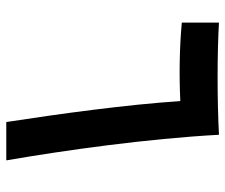

<svg xmlns="http://www.w3.org/2000/svg" viewBox="-74 -660 733 626"><g transform="rotate(90 293.0 -346.5)"><path d="M377.4 0H502.4C469.2 -192.4 431.6 -460.9 418.9 -693.4C307.1 -687.5 152.3 -687.5 53.2 -693.4V-572.3C136.7 -564.5 225.6 -563.5 309.1 -567.4C320.3 -395.5 350.6 -173.3 377.4 0Z"/></g></svg>

Font: Cascadia Code NF SemiBold
Style: Regular
Weight: 600
Monospace: yes
Designer: Aaron Bell
Foundry: Saja Typeworks
Version: Version 2404.023